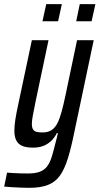

<svg xmlns="http://www.w3.org/2000/svg" viewBox="-55 -703 478 922"><path d="M85 199Q66 199 44.5 198Q23 197 3 196Q-17 195 -35 193L-21 126Q-8 127 8.5 128Q25 129 43.5 129.5Q62 130 79 130Q114 130 135.5 122Q157 114 170.5 97Q184 80 193 51.5Q202 23 212 -19Q215 -30 218 -41.5Q221 -53 223 -64H218Q207 -42 191 -26.5Q175 -11 153.5 -2.5Q132 6 103 6Q71 6 51.5 -2.5Q32 -11 23 -29Q14 -47 14 -75Q14 -98 18.5 -127.5Q23 -157 31 -194L98 -510H178L116 -216Q108 -176 103 -150Q98 -124 98 -108Q98 -91 103.5 -82Q109 -73 120 -70Q131 -67 149 -67Q176 -67 193 -78.5Q210 -90 221 -112Q232 -134 241 -167Q250 -200 259 -243L315 -510H395L302 -69Q287 6 271 57.5Q255 109 233 140Q211 171 175.5 185Q140 199 85 199ZM311 -601 328 -683H403L385 -601ZM149 -601 167 -683H242L224 -601Z"/></svg>

Font: Saira ExtraCondensed Medium
Style: Italic
Weight: 500
Width: 2
Italic angle: -12°
Designer: Hector Gatti with collaboration of the Omnibus-Type team
Foundry: Omnibus-Type
Version: Version 1.101